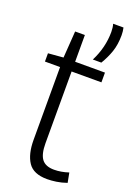

<svg xmlns="http://www.w3.org/2000/svg" viewBox="-148 -808 590 871"><g transform="rotate(20 147.5 -372.5)"><path d="M199 10Q133 10 107 -29Q81 -68 81 -137V-488H8V-528L81 -534L90 -663H137V-534H281V-487H137V-141Q137 -88 155 -64.5Q173 -41 214 -41Q248 -41 284 -53L293 -6Q267 3 243 6.5Q219 10 199 10ZM209 -571Q245 -642 245 -717Q245 -739 240 -755H290Q292 -746 293 -737Q294 -728 294 -719Q294 -674 282 -639Q270 -604 250 -571Z"/></g></svg>

Font: Georama SemiCondensed Light
Style: Regular
Weight: 300
Width: 4
Designer: Jean-Baptiste Levee
Foundry: Production Type
Version: Version 1.000